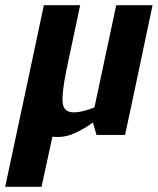

<svg xmlns="http://www.w3.org/2000/svg" viewBox="-68 -520 608 740"><path d="M48 -250 101 -500H241L188 -250Q170 -162 173.5 -124.5Q177 -87 216 -87Q234 -87 255 -92.5Q276 -98 296 -106L380 -500H520L444 -140L414 0H304L290 -48Q259 -25 224 -8.5Q189 8 156 8H155Q144 8 134 7L92 200H-48Z"/></svg>

Font: Epunda Sans
Style: Bold Italic
Weight: 700
Italic angle: -12.0243°
Designer: Simon Atzbach
Foundry: typofactur
Version: Version 2.204; ttfautohint (v1.8.4.7-5d5b)